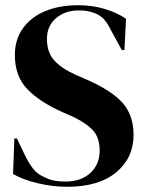

<svg xmlns="http://www.w3.org/2000/svg" viewBox="-20 -698 561 736"><path d="M237 18Q182 18 125 4.5Q68 -9 30 -31L35 -167H45L76 -102Q90 -74 106 -52.5Q122 -31 150 -19Q170 -9 188.5 -5.5Q207 -2 230 -2Q291 -2 326.5 -35Q362 -68 362 -120Q362 -169 338 -196.5Q314 -224 261 -250L220 -268Q134 -306 85.5 -355.5Q37 -405 37 -487Q37 -546 67.5 -589Q98 -632 152.5 -655Q207 -678 280 -678Q333 -678 380.5 -664Q428 -650 463 -626L457 -506H447L406 -581Q389 -616 372 -630.5Q355 -645 333 -651Q320 -655 309 -656.5Q298 -658 281 -658Q230 -658 195 -628.5Q160 -599 160 -549Q160 -498 187 -467.5Q214 -437 266 -413L312 -393Q408 -351 450 -303.5Q492 -256 492 -181Q492 -93 425.5 -37.5Q359 18 237 18Z"/></svg>

Font: DM Serif Display
Style: Regular
Weight: 400
Designer: Colophon Foundry, Frank Grießhammer
Foundry: Colophon Foundry
Version: Version 5.200; ttfautohint (v1.8.3)